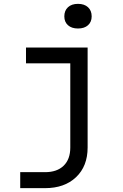

<svg xmlns="http://www.w3.org/2000/svg" viewBox="-20 -797 640 997"><path d="M85 180V97H214Q276 97 310.5 63.5Q345 30 345 -31V-468H115V-550H435V-31Q435 66 375 123Q315 180 214 180ZM385 -649Q352 -649 333 -666Q314 -683 314 -712Q314 -742 333 -759.5Q352 -777 385 -777Q418 -777 437 -759.5Q456 -742 456 -712Q456 -683 437 -666Q418 -649 385 -649Z"/></svg>

Font: JetBrains Mono Zero
Style: Regular-Zero
Weight: 400
Designer: Philipp Nurullin, Konstantin Bulenkov
Foundry: JetBrains
Version: Version 2.211